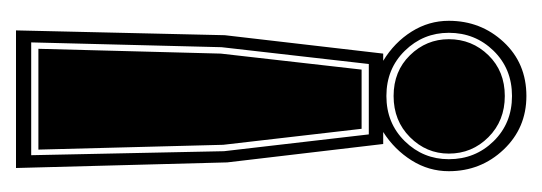

<svg xmlns="http://www.w3.org/2000/svg" viewBox="-239 -432 678 240"><g transform="rotate(-90 100.0 -312.0)"><path d="M100 7Q60 7 33 -21.5Q6 -50 6 -90Q6 -115 19.5 -136.5Q33 -158 55 -172H40L17 -367L10 -631H182L176 -370L153 -172H144Q167 -158 180.5 -136.5Q194 -115 194 -90Q194 -50 167.5 -21.5Q141 7 100 7ZM52 -190H140L161 -374L167 -612H26L31 -371ZM59 -199 39 -372 33 -603H159L153 -375L133 -199ZM100 -11Q134 -11 156.5 -34Q179 -57 179 -90Q179 -122 156.5 -145Q134 -168 100 -168Q66 -168 43.5 -145Q21 -122 21 -90Q21 -57 43.5 -34Q66 -11 100 -11ZM100 -20Q69 -20 48.5 -40.5Q28 -61 28 -90Q28 -118 48.5 -138.5Q69 -159 100 -159Q131 -159 151 -138.5Q171 -118 171 -90Q171 -61 151 -40.5Q131 -20 100 -20Z"/></g></svg>

Font: Alumni Sans Collegiate One SC
Style: Regular
Weight: 400
Designer: Robert E. Leuschke
Foundry: Robert E. Leuschke
Version: Version 1.100